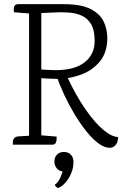

<svg xmlns="http://www.w3.org/2000/svg" viewBox="-20 -697 603 925"><path d="M70 -677H286Q370 -677 415.5 -654Q461 -631 479 -594Q497 -557 497 -514Q497 -445 461.5 -401.5Q426 -358 370.5 -337.5Q315 -317 254 -317Q233 -317 207 -318.5Q181 -320 159 -322L162 -363Q182 -362 206 -360.5Q230 -359 247 -359Q340 -359 388 -397Q436 -435 436 -500Q436 -551 419.5 -579.5Q403 -608 375 -621Q347 -634 312 -636.5Q277 -639 241 -637L180 -634L121 -632L47 -638Q47 -645 46.5 -654Q46 -663 51 -670Q56 -677 70 -677ZM179 -45 253 -39Q253 -33 252.5 -23.5Q252 -14 247.5 -7Q243 0 230 0H42Q42 -5 42 -14Q42 -23 48 -31Q54 -39 70 -40L120 -43ZM179 -647V0H120V-647ZM252 -332H301Q346 -236 392 -170Q438 -104 479 -70.5Q520 -37 549 -37Q549 -13 537.5 1Q526 15 509 15Q483 15 454 -6.5Q425 -28 395.5 -65Q366 -102 339 -147Q312 -192 289.5 -240Q267 -288 252 -332ZM284 111 308 122Q301 125 296.5 127Q292 129 286 129Q265 129 253.5 114Q242 99 242 82Q242 61 254.5 48Q267 35 288 35Q308 35 321 48Q334 61 334 83Q334 112 323 138Q312 164 295.5 182.5Q279 201 262 208Q258 210 251 203.5Q244 197 244 193Q258 183 266.5 167Q275 151 279.5 135Q284 119 284 111Z"/></svg>

Font: Karma Variable Light
Style: Regular
Weight: 300
Designer: Joana Correia
Foundry: Indian Type Foundry
Version: Version 3.000